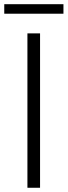

<svg xmlns="http://www.w3.org/2000/svg" viewBox="-23 -886 319 906"><path d="M106.4 0V-728.5H166V0ZM-2.9 -821.3V-866.2H276.4V-821.3Z"/></svg>

Font: Gen Shin Gothic Light
Style: Regular
Weight: 200
Designer: [Source Han Sans]
Ryoko NISHIZUKA  (kana & ideographs); Paul D. Hunt (Latin, Greek & Cyrillic); Wenlong ZHANG  (bopomofo
Version: Version 1.002.20150607